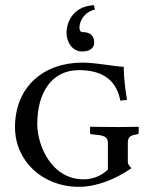

<svg xmlns="http://www.w3.org/2000/svg" viewBox="-20 -712 585 742"><path d="M297 -513C333 -513 344 -531 344 -547C344 -563 339 -588 298 -588C291 -588 287 -596 287 -606C287 -629 305 -666 347 -675L343 -692C252 -687 237 -612 237 -586C237 -550 259 -513 297 -513ZM397 -160V-57C372 -32 338 -19 303 -19C178 -19 124 -151 124 -233C124 -354 180 -441 285 -441C389 -441 432 -391 445 -323L471 -326C464 -366 459 -407 458 -454C428 -454 354 -470 298 -470C151 -470 38 -379 38 -220C38 -92 142 10 285 10C353 10 426 -19 488 -62C481 -69 474 -78 474 -85V-160C474 -185 486 -189 510 -193C514 -194 516 -195 516 -199V-221L514 -222C514 -222 467 -221 439 -221C409 -221 329 -222 329 -222L328 -221V-199C328 -195 331 -193 334 -193L354 -191C383 -188 397 -182 397 -160Z"/></svg>

Font: Linux Libertine O C
Style: Regular
Weight: 400
Designer: Philipp H. Poll
Foundry: Philipp H. Poll
Version: Version 4.0.3